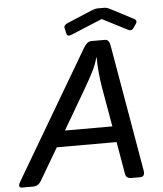

<svg xmlns="http://www.w3.org/2000/svg" viewBox="-95 -911 817 961"><g transform="rotate(-5 313.5 -430.0)"><path d="M258.3 -775.9Q254.4 -791.5 276.9 -800.8L397.9 -851.6Q418.9 -860.4 431.2 -860.4H465.3Q477.5 -860.4 494.6 -851.6L608.9 -792Q626 -782.7 615.7 -767.1L602.1 -747.1Q591.8 -731.4 573.2 -740.7L447.8 -805.2H446.8L291 -740.7Q269 -731.4 265.1 -747.1ZM-22.9 0Q-47.9 0 -28.8 -32.2L347.2 -670.4Q364.7 -700.2 386.2 -700.2H454.6Q474.6 -700.2 480 -670.4L590.3 -32.2Q595.7 0 569.8 0H525.4Q499.5 0 495.6 -23.9L467.8 -185.5H167.5L72.3 -23.9Q58.1 0 31.7 0ZM215.3 -265.6H453.6L419.4 -460.9Q413.1 -496.1 409.2 -537.8Q405.3 -579.6 405.3 -615.7H403.3Q394.5 -581.1 376 -544.9Q357.4 -508.8 329.6 -460.9Z"/></g></svg>

Font: Istok Web
Style: Italic
Weight: 400
Italic angle: -13°
Designer: Andrey V. Panov
Foundry: Andrey V. Panov
Version: Version 1.0.2g